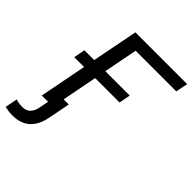

<svg xmlns="http://www.w3.org/2000/svg" viewBox="-283 -796 1141 1141"><g transform="rotate(45 287.5 -226.0)"><path d="M222.7 -369.1H427.7L414.1 -297.4H209L166 -75.7H209L182.1 63Q153.8 207.5 17.1 207.5Q-12.2 207.5 -45.9 199.7L-30.8 121.6Q-8.3 130.4 25.9 130.4Q85.4 130.4 99.6 58.1L110.8 0H58.1L115.7 -297.4H33.2L46.9 -369.1H129.4L186 -658.7H621.1L606 -582.5H264.2Z"/></g></svg>

Font: Cousine
Style: Italic
Weight: 400
Italic angle: -12°
Monospace: yes
Designer: Steve Matteson
Foundry: Monotype Imaging Inc.
Version: Version 1.21